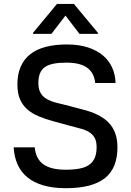

<svg xmlns="http://www.w3.org/2000/svg" viewBox="-20 -969 683 1001"><path d="M51.1 -201H161.2Q166.2 -141.3 205.8 -112.7Q245.4 -84.2 322.4 -84.2Q364 -84.2 394.5 -90Q425.1 -95.9 444.8 -109.7Q464.5 -123.6 474.1 -146.1Q483.7 -168.7 483.7 -202.1Q483.7 -233 473 -251.2Q462.4 -269.5 443.9 -280.7Q425.4 -291.9 400.2 -298.5Q375 -305 345.9 -312.9L259.9 -336.3Q216.3 -348 181.1 -362.9Q146 -377.8 121.4 -399.7Q96.9 -421.5 83.8 -452.6Q70.7 -483.7 70.7 -528.4Q70.7 -582 87.9 -621.4Q105.1 -660.9 138.1 -686.6Q171.2 -712.4 219.1 -724.8Q267 -737.2 328.5 -737.2Q390.6 -737.2 437.5 -722.1Q484.4 -707 516.2 -680.4Q547.9 -653.8 564.6 -616.8Q581.3 -579.9 582.4 -536.2H476.6Q473.7 -561.4 464 -581.1Q454.2 -600.9 436.3 -614.5Q418.3 -628.2 391.2 -635.3Q364 -642.4 326 -642.4Q285.9 -642.4 258 -636.7Q230.1 -631 212.9 -618.4Q195.7 -605.8 187.9 -585.2Q180 -564.6 180 -534.8Q180 -513.1 185.7 -497.3Q191.4 -481.5 201.3 -470.5Q211.3 -459.5 224.6 -452.2Q237.9 -445 252.7 -439.8Q267.4 -434.7 282.7 -431.1Q297.9 -427.6 312.1 -424L383.2 -405.5Q406.2 -399.9 430.8 -392.8Q455.3 -385.7 478.5 -375.4Q501.8 -365.1 522.4 -350.5Q543 -335.9 558.6 -315.2Q574.2 -294.4 583.3 -266.3Q592.3 -238.3 592.3 -201Q592.3 -148.1 576.7 -108.1Q561.1 -68.2 528.4 -41.5Q495.7 -14.9 444.8 -1.4Q393.8 12.1 323.2 12.1Q255.3 12.1 205.4 -2.7Q155.5 -17.4 122.2 -45.1Q88.8 -72.8 71.4 -112.2Q54 -151.6 51.1 -201ZM152.3 -792.6V-797.9L277 -948.5H365.4L490.4 -797.9V-792.6H394.2L321.4 -887.8L248.2 -792.6Z"/></svg>

Font: Cannonade Med
Style: Regular
Weight: 500
Designer: Rasmus Andersson
Foundry: rsms
Version: Version 3.012;git-f93a4a705